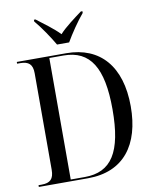

<svg xmlns="http://www.w3.org/2000/svg" viewBox="-99 -1006 872 1080"><g transform="rotate(-10 337.0 -465.5)"><path d="M274 -771H343C369 -816 412 -880 447 -921V-931H438C400 -903 340 -859 309 -824C276 -859 216 -903 179 -931H170V-921C205 -880 248 -816 274 -771ZM34 0H315C520 0 622 -138 622 -357C622 -585 510 -714 316 -714H34V-704H51C100 -704 122 -685 122 -634V-83C122 -30 101 -10 52 -10H34ZM298 -10H218V-704H299C451 -704 518 -596 518 -358C518 -114 451 -10 298 -10Z"/></g></svg>

Font: Noto Serif Display SemiCondensed
Style: Regular
Weight: 400
Width: 4
Designer: Monotype Design Team
Foundry: Monotype Imaging Inc.
Version: Version 2.009